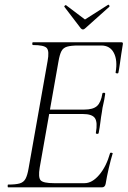

<svg xmlns="http://www.w3.org/2000/svg" viewBox="-20 -807 550 827"><path d="M15 0Q13 0 13 -6Q13 -12 15 -12Q48 -12 65 -17Q82 -22 90 -37Q98 -52 103 -81L185 -544Q193 -587 181.5 -600Q170 -613 122 -613Q119 -613 119 -619Q119 -625 122 -625H503Q511 -625 509 -616Q506 -598 502.5 -575Q499 -552 496 -530Q493 -508 490 -494Q489 -490 483 -491Q477 -492 478 -495Q487 -547 470.5 -579Q454 -611 416 -611H317Q286 -611 269 -606Q252 -601 244.5 -586.5Q237 -572 232 -543L151 -85Q144 -43 155 -30.5Q166 -18 213 -18H344Q377 -18 407.5 -54Q438 -90 454 -147Q455 -150 461 -149Q467 -148 465 -145Q457 -119 448.5 -82.5Q440 -46 435 -15Q432 0 419 0ZM405 -234Q404 -230 398 -230.5Q392 -231 393 -235Q401 -280 389 -298Q377 -316 336 -316H171L174 -335H343Q381 -335 398 -350.5Q415 -366 421 -404Q422 -408 428 -407.5Q434 -407 433 -402Q429 -374 425 -358.5Q421 -343 419 -325Q415 -303 412.5 -281.5Q410 -260 405 -234ZM328 -685 257 -778Q256 -780 259.5 -783Q263 -786 264 -785L346 -723L445 -786Q448 -788 450.5 -784Q453 -780 451 -778L347 -685Q337 -675 328 -685Z"/></svg>

Font: Cormorant Garamond Light Light
Style: Italic
Weight: 300
Italic angle: -10°
Version: Version 4.001